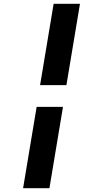

<svg xmlns="http://www.w3.org/2000/svg" viewBox="-20 -843 540 1006"><path d="M190 -397 261 -823H399L328 -397ZM101 143 172 -283H310L239 143Z"/></svg>

Font: Iosevka Slab Heavy Oblique
Style: Regular
Weight: 900
Italic angle: -9°
Monospace: yes
Designer: Belleve Invis
Foundry: Belleve Invis
Version: Version 11.1.1; ttfautohint (v1.8.3)